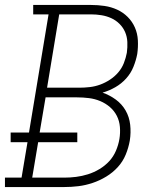

<svg xmlns="http://www.w3.org/2000/svg" viewBox="-35 -755 655 775"><path d="M-15 0V-38H52L76 -181H8V-220H82L161 -697H99V-735H332Q360 -735 387 -731Q414 -727 438 -716Q462 -705 480.5 -686.5Q499 -668 509.5 -644Q520 -620 521.5 -592.5Q523 -565 519 -537Q514 -511 503.5 -485Q493 -459 474 -438Q455 -417 430.5 -403Q406 -389 379 -381Q408 -371 432.5 -353Q457 -335 472 -309Q487 -283 490.5 -251.5Q494 -220 489 -188Q484 -159 472.5 -131Q461 -103 440.5 -80.5Q420 -58 393.5 -42Q367 -26 338.5 -16.5Q310 -7 281.5 -3.5Q253 0 224 0ZM285 -401Q306 -401 327.5 -403.5Q349 -406 369.5 -413.5Q390 -421 409 -433.5Q428 -446 442.5 -463Q457 -480 465 -500.5Q473 -521 477 -542Q480 -564 479 -585.5Q478 -607 470 -625.5Q462 -644 447.5 -658.5Q433 -673 414.5 -681.5Q396 -690 375 -693.5Q354 -697 332 -697H204L155 -401ZM95 -38H224Q248 -38 272 -41Q296 -44 320 -51.5Q344 -59 366.5 -72.5Q389 -86 406 -104.5Q423 -123 433 -146.5Q443 -170 447 -194Q451 -218 449 -242.5Q447 -267 436.5 -287.5Q426 -308 408.5 -323Q391 -338 369.5 -347Q348 -356 324 -359Q300 -362 276 -362H149L125 -220H277V-181H119Z"/></svg>

Font: Iosevka Slab XLtEx
Style: Italic
Weight: 200
Width: 7
Italic angle: -9°
Monospace: yes
Designer: Belleve Invis
Foundry: Belleve Invis
Version: Version 11.1.0; ttfautohint (v1.8.3)